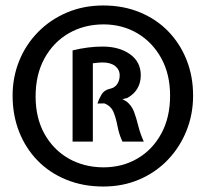

<svg xmlns="http://www.w3.org/2000/svg" viewBox="-20 -706 760 701"><path d="M357 -25Q283.5 -25 222.5 -49.8Q161.5 -74.5 117.5 -119.5Q73.5 -164.5 49.8 -225Q26 -285.5 26 -357Q26 -424 50 -483.5Q74 -543 118.5 -588.5Q163 -634 223.8 -660Q284.5 -686 357 -686Q430 -686 490.2 -661.2Q550.5 -636.5 594 -591.8Q637.5 -547 661.2 -487.2Q685 -427.5 685 -357Q685 -289 661 -229Q637 -169 593.2 -123Q549.5 -77 489.2 -51Q429 -25 357 -25ZM357 -95Q426.5 -95 481.5 -127Q536.5 -159 568.8 -218Q601 -277 601 -357Q601 -435 568.8 -493.5Q536.5 -552 481.5 -584.5Q426.5 -617 357 -617Q286 -616.5 230.2 -584Q174.5 -551.5 142.2 -492.5Q110 -433.5 110 -354Q110 -275.5 142.2 -217.5Q174.5 -159.5 230.2 -127.5Q286 -95.5 357 -95ZM245 -189V-522Q273.5 -529 300.8 -532.5Q328 -536 354 -536Q415.5 -536 454.8 -508Q494 -480 494 -431Q494 -404 481.5 -382.8Q469 -361.5 445 -348.5L427 -344L442 -335.5Q461 -320.5 469.5 -297.5Q478 -274.5 484.8 -246.8Q491.5 -219 505 -189H427Q414.5 -216 409.2 -244.5Q404 -273 394.8 -296Q385.5 -319 361 -328.5Q352.5 -328.5 348.5 -328.2Q344.5 -328 336 -328Q341 -344.5 350.8 -361Q360.5 -377.5 382 -382Q399.5 -386 408.2 -399.5Q417 -413 417 -431Q417 -451.5 400.5 -464.8Q384 -478 354 -478Q345 -478 338.8 -477.2Q332.5 -476.5 319 -475V-189Z"/></svg>

Font: Expletus Sans SemiBold
Style: Regular
Weight: 600
Version: Version 7.500